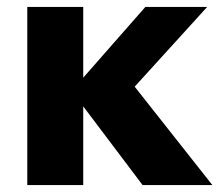

<svg xmlns="http://www.w3.org/2000/svg" viewBox="-20 -536 640 556"><path d="M59 0V-516H221V-311L401 -516H580L370 -285L595 0H393L221 -228V0Z"/></svg>

Font: Red Hat Mono
Style: Bold
Weight: 700
Monospace: yes
Designer: Pentagram, MCKL
Foundry: Pentagram, MCKL
Version: Version 1.023; ttfautohint (v1.8.3)